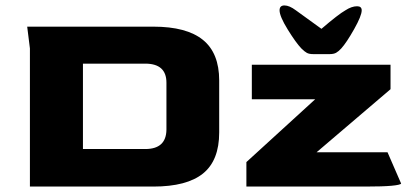

<svg xmlns="http://www.w3.org/2000/svg" viewBox="-20 -686 1515 706"><path d="M90 -508 80 -588H544Q666 -588 726 -539.5Q786 -491 786 -390V-199Q786 -96 726.5 -48Q667 0 544 0H90ZM514 -138Q591 -138 592 -209V-382Q592 -452 514 -452H285V-138ZM886 -90 1139 -321H906V-448H1416V-358L1144 -126H1405L1455 -11Q1452 -6 1420 -3Q1388 0 1324 0H886ZM1026 -666Q1044 -666 1068 -648L1162 -580Q1225 -634 1250 -648Q1273 -663 1293 -663Q1310 -663 1310 -648Q1310 -628 1282 -578.5Q1254 -529 1235 -508Q1225 -497 1216 -492Q1207 -487 1192 -487H1132Q1117 -487 1108.5 -491.5Q1100 -496 1088 -508Q1068 -529 1038 -577.5Q1008 -626 1008 -648Q1008 -666 1026 -666Z"/></svg>

Font: Gold Bold
Style: Regular
Weight: 400
Designer: jaiki
Version: Version 1.000